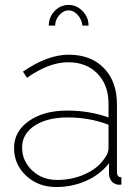

<svg xmlns="http://www.w3.org/2000/svg" viewBox="-20 -750 570 780"><path d="M204.1 -646H178.2Q178.2 -680.2 201.9 -705.1Q225.6 -730 258.8 -730Q291 -730 315.4 -705.1Q339.8 -680.2 339.8 -646H314.9Q312 -671.4 295.4 -689.7Q278.8 -708 258.8 -708Q237.8 -708 220.9 -688.7Q204.1 -669.4 204.1 -646ZM37.1 -148.9Q37.1 -216.3 97.4 -258.5Q157.7 -300.8 252.9 -300.8Q342.8 -300.8 420.9 -272.9V-328.1Q420.9 -404.8 376 -450.9Q331.1 -497.1 256.8 -497.1Q179.2 -497.1 89.8 -434.1L73.2 -459Q173.3 -527.8 258.8 -527.8Q349.1 -527.8 402.1 -473.4Q455.1 -418.9 455.1 -326.2V-51.8Q455.1 -29.8 473.1 -29.8V0Q459 1.5 454.1 -1Q440.4 -3.9 432.1 -15.4Q423.8 -26.9 422.9 -42V-86.9Q387.2 -41 330.3 -15.6Q273.4 9.8 208 9.8Q135.3 9.8 86.2 -36.1Q37.1 -82 37.1 -148.9ZM402.8 -104Q420.9 -126.5 420.9 -147.9V-243.2Q343.8 -272.9 254.9 -272.9Q171.9 -272.9 120.8 -239.5Q69.8 -206.1 69.8 -150.9Q69.8 -96.2 110.6 -57.6Q151.4 -19 211.9 -19Q272.9 -19 325 -42.5Q377 -65.9 402.8 -104Z"/></svg>

Font: Rawline ExtraLight
Style: Regular
Weight: 275
Designer: Matt McInerney, Pablo Impallari, Rodrigo Fuenzalida
Foundry: Matt McInerney, Pablo Impallari, Rodrigo Fuenzalida
Version: Version 4.020;PS 004.020;hotconv 1.0.88;makeotf.lib2.5.64775